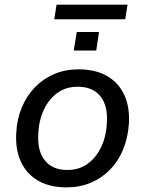

<svg xmlns="http://www.w3.org/2000/svg" viewBox="-20 -799 626 828"><path d="M267 9Q195 9 145 -19.5Q95 -48 70.5 -101Q46 -154 50 -224Q53 -285 74 -335.5Q95 -386 131 -423Q167 -460 214.5 -480Q262 -500 319 -500Q391 -500 441 -471.5Q491 -443 515.5 -390.5Q540 -338 536 -267Q532 -206 511.5 -155.5Q491 -105 455 -68Q419 -31 371.5 -11Q324 9 267 9ZM270 -66Q322 -66 359 -93.5Q396 -121 417.5 -167.5Q439 -214 441 -273Q445 -345 412 -385Q379 -425 315 -425Q264 -425 227 -398Q190 -371 168.5 -324.5Q147 -278 145 -219Q141 -147 174 -106.5Q207 -66 270 -66ZM214 -716 224 -779H530L520 -716ZM298 -581 311 -661H407L395 -581Z"/></svg>

Font: Nunito Sans 10pt Medium
Style: Italic
Weight: 500
Italic angle: -9°
Designer: Vernon Adams
Foundry: Vernon Adams
Version: Version 3.101;gftools[0.9.27]